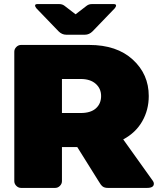

<svg xmlns="http://www.w3.org/2000/svg" viewBox="-20 -920 790 940"><path d="M350 -750H304.2Q283.3 -750 266.7 -766.7L158.3 -879.2Q151.7 -887.5 151.7 -892.5Q151.7 -900 162.5 -900H270.8Q285 -900 295.8 -891.7L350 -850L404.2 -891.7Q415 -900 429.2 -900H537.5Q548.3 -900 548.3 -892.5Q548.3 -887.5 541.7 -879.2L433.3 -766.7Q416.7 -750 395.8 -750ZM50 -33.3V-666.7Q50 -680 60 -690Q70 -700 83.3 -700H416.7Q551.7 -700 630 -628.3Q708.3 -556.7 708.3 -450Q708.3 -381.7 676.2 -325.8Q644.2 -270 583.3 -237.5L729.2 -33.3Q733.3 -26.7 733.3 -20.8Q733.3 0 700 0H508.3Q491.7 0 482.5 -7.1Q473.3 -14.2 462.5 -33.3L358.3 -200H283.3V-33.3Q283.3 -20 273.3 -10Q263.3 0 250 0H83.3Q70 0 60 -10Q50 -20 50 -33.3ZM283.3 -366.7H375Q424.2 -366.7 449.6 -389.6Q475 -412.5 475 -450Q475 -486.7 448.3 -510Q421.7 -533.3 375 -533.3H283.3Z"/></svg>

Font: BoonTook Mon
Style: Regular
Weight: 400
Designer: Sungsit Sawaiwan
Foundry: FontUni
Version: Version 3.0